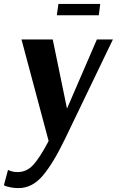

<svg xmlns="http://www.w3.org/2000/svg" viewBox="-29 -702 598 983"><path d="M477 -624H262L270 -682H484ZM12 168Q35 179 61 179Q107 179 140.5 143Q174 107 220 20L81 -500H241L314 -146L467 -500H549L303 11Q242 137 188.5 199Q135 261 66 261Q43 261 24 257Q5 253 -2 250L-9 246Z"/></svg>

Font: Arsenal
Style: Bold Italic
Weight: 700
Italic angle: -9.10001°
Designer: Andrij Shevchenko
Foundry: Stairsfor
Version: Version 2.001;PS 002.001;hotconv 1.0.88;makeotf.lib2.5.64775